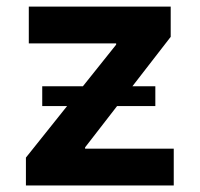

<svg xmlns="http://www.w3.org/2000/svg" viewBox="-20 -566 609 586"><path d="M59.1 0V-85L334.5 -429.7V-433.6H67.9V-545.9H501V-453.6L239.7 -116.2V-112.3H510.3V0ZM108.9 -242.2V-302.7H454.1V-242.2Z"/></svg>

Font: Inter
Style: 650
Weight: 650
Designer: Rasmus Andersson
Foundry: rsms
Version: Version 4.001;git-66647c0bb